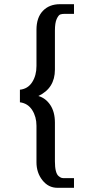

<svg xmlns="http://www.w3.org/2000/svg" viewBox="-20 -770 418 916"><path d="M75 -282V-342Q113 -346 133.5 -378Q154 -410 154 -455V-628Q154 -686 184.5 -718Q215 -750 266 -750H333V-704H290Q276 -704 267.5 -701Q259 -698 250.5 -679.5Q242 -661 242 -624V-438Q242 -349 163 -312Q198 -302 220 -269Q242 -236 242 -185V0Q242 28 246.5 45.5Q251 63 259.5 70Q268 77 273.5 78.5Q279 80 287 80H333V126H254Q211 126 182.5 90Q154 54 154 4V-170Q154 -213 133.5 -245Q113 -277 75 -282Z"/></svg>

Font: Baumans
Style: Regular
Weight: 400
Designer: Henadij Zarechnjuk
Foundry: Cyreal (www.cyreal.org)
Version: Version 001.001